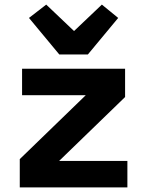

<svg xmlns="http://www.w3.org/2000/svg" viewBox="-20 -815 640 835"><path d="M66 0V-123L353 -401H76V-516H524V-393L237 -115H534V0ZM238 -578 106 -737 181 -795 302 -680 423 -795 494 -737 362 -578Z"/></svg>

Font: Lilex
Style: Regular
Weight: 400
Monospace: yes
Designer: Mike Abbink, Paul van der Laan, Pieter van Rosmalen, Mikhael Khrustik
Foundry: Mikhael Khrustik
Version: Version 2.510